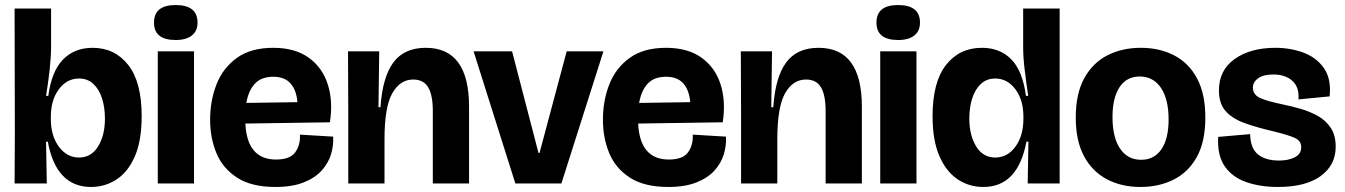

<svg xmlns="http://www.w3.org/2000/svg" viewBox="-20 -729 5345 763"><path d="M342 14Q203 14 170 -166H163L166 0H38L39 -199L38 -695H183V-545Q183 -504 177.5 -453.5Q172 -403 163 -348H172Q185 -446 230.5 -492.5Q276 -539 348 -539Q436 -539 489.5 -471Q543 -403 543 -268Q543 -171 516.5 -109Q490 -47 444 -16.5Q398 14 342 14ZM294 -103Q343 -103 370 -147.5Q397 -192 397 -257Q397 -302 385.5 -338Q374 -374 351 -395.5Q328 -417 294 -417Q246 -417 214 -374.5Q182 -332 182 -264V-257Q182 -189 214 -146Q246 -103 294 -103Z M607 0V-525H751V0ZM678 -570Q592 -570 592 -639Q592 -709 678 -709Q765 -709 765 -639Q765 -606 742.5 -588Q720 -570 678 -570Z M1075 14Q980 14 923 -22.5Q866 -59 840.5 -119.5Q815 -180 815 -253Q815 -329 840.5 -394Q866 -459 921.5 -499Q977 -539 1066 -539Q1152 -539 1206.5 -500Q1261 -461 1282.5 -394Q1304 -327 1291 -243L955 -238Q962 -95 1077 -95Q1132 -95 1153 -123.5Q1174 -152 1172 -194L1304 -186Q1306 -151 1295.5 -116Q1285 -81 1258.5 -51.5Q1232 -22 1186.5 -4Q1141 14 1075 14ZM1066 -424Q1018 -424 992.5 -396Q967 -368 959 -320L1162 -323Q1158 -371 1134.5 -397.5Q1111 -424 1066 -424Z M1364 0V-286L1363 -525H1487L1484 -303H1492Q1500 -422 1543 -480.5Q1586 -539 1672 -539Q1844 -539 1844 -305V0H1700V-288Q1700 -351 1681.5 -382Q1663 -413 1622 -413Q1570 -413 1539 -358.5Q1508 -304 1508 -176V0Z M2028 0 1862 -525H2015L2120 -121H2124L2232 -525H2378L2211 0Z M2636 14Q2541 14 2484 -22.5Q2427 -59 2401.5 -119.5Q2376 -180 2376 -253Q2376 -329 2401.5 -394Q2427 -459 2482.5 -499Q2538 -539 2627 -539Q2713 -539 2767.5 -500Q2822 -461 2843.5 -394Q2865 -327 2852 -243L2516 -238Q2523 -95 2638 -95Q2693 -95 2714 -123.5Q2735 -152 2733 -194L2865 -186Q2867 -151 2856.5 -116Q2846 -81 2819.5 -51.5Q2793 -22 2747.5 -4Q2702 14 2636 14ZM2627 -424Q2579 -424 2553.5 -396Q2528 -368 2520 -320L2723 -323Q2719 -371 2695.5 -397.5Q2672 -424 2627 -424Z M2925 0V-286L2924 -525H3048L3045 -303H3053Q3061 -422 3104 -480.5Q3147 -539 3233 -539Q3405 -539 3405 -305V0H3261V-288Q3261 -351 3242.5 -382Q3224 -413 3183 -413Q3131 -413 3100 -358.5Q3069 -304 3069 -176V0Z M3478 0V-525H3622V0ZM3549 -570Q3463 -570 3463 -639Q3463 -709 3549 -709Q3636 -709 3636 -639Q3636 -606 3613.5 -588Q3591 -570 3549 -570Z M3888 14Q3831 14 3785.5 -16.5Q3740 -47 3713 -109Q3686 -171 3686 -267Q3686 -403 3739.5 -471Q3793 -539 3882 -539Q3954 -539 3999 -493Q4044 -447 4057 -348H4066Q4058 -403 4052 -452Q4046 -501 4046 -541V-695H4191V-196V0H4064L4067 -166H4059Q4025 14 3888 14ZM3935 -103Q3984 -103 4015.5 -146.5Q4047 -190 4047 -257V-265Q4047 -332 4015 -374.5Q3983 -417 3935 -417Q3901 -417 3878 -395.5Q3855 -374 3843.5 -338Q3832 -302 3832 -258Q3832 -192 3859 -147.5Q3886 -103 3935 -103Z M4512 14Q4437 14 4379 -16.5Q4321 -47 4288 -108Q4255 -169 4255 -262Q4255 -357 4289 -418.5Q4323 -480 4381.5 -509.5Q4440 -539 4513 -539Q4589 -539 4647 -508.5Q4705 -478 4737.5 -416.5Q4770 -355 4770 -262Q4770 -166 4736 -105Q4702 -44 4643.5 -15Q4585 14 4512 14ZM4515 -94Q4567 -94 4595.5 -136Q4624 -178 4624 -254Q4624 -335 4593.5 -380Q4563 -425 4509 -425Q4457 -425 4429 -382.5Q4401 -340 4401 -264Q4401 -183 4431 -138.5Q4461 -94 4515 -94Z M5058 14Q4989 14 4933.5 -5Q4878 -24 4847.5 -67.5Q4817 -111 4821 -185L4948 -196Q4949 -140 4979 -115.5Q5009 -91 5063 -91Q5100 -91 5125.5 -104Q5151 -117 5151 -144Q5151 -169 5126.5 -180.5Q5102 -192 5041 -207Q4976 -222 4927 -239.5Q4878 -257 4851 -287Q4824 -317 4824 -370Q4824 -450 4886.5 -494.5Q4949 -539 5048 -539Q5108 -539 5159.5 -520Q5211 -501 5241 -458.5Q5271 -416 5264 -346L5140 -334Q5144 -382 5116 -407.5Q5088 -433 5040 -433Q5001 -433 4980 -418Q4959 -403 4959 -381Q4959 -352 4989 -339Q5019 -326 5078 -314Q5112 -307 5148.5 -296.5Q5185 -286 5216.5 -268.5Q5248 -251 5268 -221.5Q5288 -192 5288 -146Q5288 -73 5228.5 -29.5Q5169 14 5058 14Z"/></svg>

Font: Bricolage Grotesque 96pt Bricolage Grotesque 48pt Regular
Style: Bold
Weight: 700
Designer: Mathieu Triay
Foundry: Atelier Triay
Version: Version 1.001; ttfautohint (v1.8.4.7-5d5b);gftools[0.9.33.de